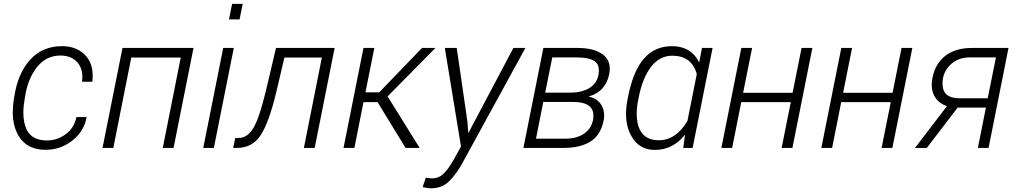

<svg xmlns="http://www.w3.org/2000/svg" viewBox="-20 -782 5366 1015"><path d="M221 10Q122.5 10 78.5 -63.5Q47.5 -115.5 47.5 -188.5Q47.5 -219.5 52.5 -254L56 -274.5Q75.5 -396.5 140.2 -467.2Q205 -538 308 -538Q387 -538 433.5 -487Q470 -446 470 -382.5Q470 -367 468.5 -350H414Q415.5 -362.5 415.5 -375Q415.5 -421.5 390 -451Q358.5 -488 300.5 -488.5Q224 -488.5 175.8 -427.5Q127.5 -366.5 113 -274.5Q108.5 -247.5 106 -228.5Q103.5 -209.5 103.5 -186.5Q103.5 -134.5 120.5 -97.5Q148 -39.5 229 -39.5Q281.5 -39.5 326.8 -72Q372 -104.5 384 -163H438Q424.5 -87 362 -38.5Q299.5 10 221 10Z M897.5 0H840.5L935.5 -478H674L579 0H522L627.5 -528.5H1003Z M1110.5 0H1054.5L1160 -528.5H1216ZM1246.5 -679.5H1190.5L1207 -761.5H1263Z M1643.5 0H1586.5L1681.5 -478H1483.5L1440.5 -295Q1401.5 -132.5 1357.2 -66.2Q1313 0 1232.5 0H1212.5L1223.5 -52L1241 -52.5Q1287.5 -52.5 1319 -104.5Q1350.5 -156.5 1384 -295L1439 -528.5H1749Z M2198.5 0H2124L1976 -242H1901.5L1853.5 0H1796L1901.5 -528.5H1959L1912 -294H1985L2211 -528.5H2282L2029 -272.5Z M2257.5 213.5Q2248.5 213.5 2235 211.2Q2221.5 209 2214.5 206.5L2231 157.5Q2252 161 2265.5 161Q2297.5 161 2322.5 138.5Q2347.5 116 2377 64.5L2417 -7.5L2331.5 -528.5H2394.5L2450.5 -143L2455.5 -80.5H2457L2694 -528.5H2757.5L2422 84.5Q2391.5 139 2354.2 176.2Q2317 213.5 2257.5 213.5Z M2959.5 0H2747L2852.5 -528.5H3033.5Q3122.5 -528.5 3168 -493Q3203.5 -466 3203.5 -418Q3203.5 -404 3200 -387Q3190.5 -343.5 3163.8 -314Q3137 -284.5 3093.5 -272.5V-271Q3138.5 -261.5 3159 -227Q3173.5 -202.5 3174 -173Q3174 -160.5 3171.5 -146.5Q3156 -68.5 3102.2 -34.2Q3048.5 0 2959.5 0ZM2969.5 -49Q3027.5 -49 3066.2 -74.5Q3105 -100 3115 -147.5Q3117.5 -159.5 3117 -170.5Q3117 -243.5 3008.5 -243H2852L2813.5 -49ZM2991.5 -292Q3054 -292 3094.2 -315.8Q3134.5 -339.5 3143.5 -385.5Q3146 -398 3146 -409.5Q3146 -442 3124.5 -458Q3095 -478.5 3024 -478.5H2899.5L2862 -292Z M3441.5 10.5Q3357.5 10.5 3316 -65.5Q3289.5 -114 3289.5 -179Q3289.5 -216 3298 -259.5Q3325.5 -406.5 3384.5 -472.5Q3441 -538 3533.5 -538Q3583 -538 3619.5 -516Q3656 -494 3675 -453.5L3676.5 -454L3691 -528.5H3747L3641.5 0H3592L3601 -67.5L3600 -68.5Q3570 -30.5 3530.5 -10Q3491 10.5 3441.5 10.5ZM3462.5 -40.5Q3553 -40.5 3614 -142L3663.5 -390.5Q3637 -487 3534.5 -487.5Q3467 -487.5 3422 -429Q3377 -370.5 3357 -269.5L3355 -259.5Q3345.5 -215 3346 -178.5Q3346 -131 3361.5 -98.5Q3389 -40.5 3462.5 -40.5Z M4169 0H4112L4160.5 -242H3898.5L3850.5 0H3793.5L3899 -528.5H3956L3908.5 -291.5H4170L4217.5 -528.5H4274.5Z M4697.5 0H4640.5L4689 -242H4427L4379 0H4322L4427.5 -528.5H4484.5L4437 -291.5H4698.5L4746 -528.5H4803Z M5206 0H5149.5L5192 -213H5042.5L4879.5 0H4817L4986 -221Q4939 -236.5 4918.5 -276.5Q4905.5 -302 4905.5 -333.5Q4905.5 -351 4909.5 -370.5Q4924 -445.5 4977.5 -487Q5031 -528.5 5117.5 -528.5H5311.5ZM5201.5 -262.5 5245 -478.5H5107.5Q5050.5 -478.5 5012.5 -447Q4962.5 -405.5 4962.5 -340.5Q4962.5 -263 5050.5 -262.5Z"/></svg>

Font: Roberto Sans Light
Style: Italic
Weight: 300
Italic angle: -11°
Designer: Google
Version: Version 1.00;June 11, 2020;FontCreator 12.0.0.2522 64-bit; t